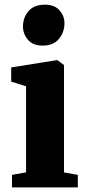

<svg xmlns="http://www.w3.org/2000/svg" viewBox="-20 -820 378 840"><path d="M32.5 0V-55L94 -66V-442.5L29 -463V-525L226 -556.5H231.5L260 -535.5V-65.5L320.5 -55V0ZM165.5 -620.5Q124 -620.5 102.2 -646.2Q80.5 -672 80.5 -703.5Q80.5 -743.5 104.8 -771.5Q129 -799.5 176 -799.5H177Q218.5 -799.5 240.2 -775Q262 -750.5 262 -718.5Q262 -679 237.8 -649.8Q213.5 -620.5 166.5 -620.5Z"/></svg>

Font: Merriweather 48pt Black
Style: Regular
Weight: 900
Version: Version 2.100